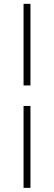

<svg xmlns="http://www.w3.org/2000/svg" viewBox="-20 -730 274 974"><path d="M134.5 -710.5V-296.5H99.5V-710.5ZM134.5 -192.5V223H99.5V-192.5Z"/></svg>

Font: Anek Kannada ExtraLight
Style: Regular
Weight: 250
Version: Version 1.003